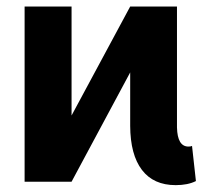

<svg xmlns="http://www.w3.org/2000/svg" viewBox="-20 -548 627 579"><path d="M54.2 -528.3H195.8V-199.7L372.6 -528.3H513.7V-163.6Q515.1 -106 548.3 -106Q555.2 -106 559.1 -107.9L570.8 -2Q546.4 10.3 509.8 10.3Q442.9 10.3 408 -35.6Q373 -81.5 372.6 -168.5V-329.6L195.8 0H54.2Z"/></svg>

Font: Roboto
Style: Bold
Weight: 700
Designer: Google
Version: Version 2.134; 2016; ttfautohint (v1.6)